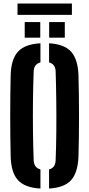

<svg xmlns="http://www.w3.org/2000/svg" viewBox="-20 -1052 502 1080"><path d="M207.5 8.5Q120 4 81 -38.8Q42 -81.5 40 -174Q37.5 -283.5 37.5 -400.2Q37.5 -517 40 -627Q42 -718.5 81 -761.2Q120 -804 207.5 -808.5V-701Q171 -691.5 169.5 -650.5Q166.5 -575.5 165.5 -488.2Q164.5 -401 165.5 -313.5Q166.5 -226 169.5 -150.5Q171 -108.5 207.5 -99ZM256 8.5V-99Q291.5 -108 293 -150.5Q296 -226 296.8 -313.5Q297.5 -401 296.5 -488.2Q295.5 -575.5 293 -650.5Q291.5 -691.5 256 -701V-808.5Q342.5 -803.5 380.5 -760.8Q418.5 -718 421.5 -627Q424.5 -516 424.5 -399.8Q424.5 -283.5 421.5 -174Q418.5 -82 380.5 -39.2Q342.5 3.5 256 8.5ZM256.5 -840V-928H344.5V-840ZM119 -840V-928H206.5V-840ZM78.5 -1032H384.5V-968.5H78.5Z"/></svg>

Font: Big Shoulders Stencil Display ExtraBold
Style: Regular
Weight: 800
Designer: Patric King
Foundry: XO Type Co
Version: Version 1.000